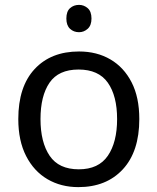

<svg xmlns="http://www.w3.org/2000/svg" viewBox="-20 -757 645 787"><path d="M551 -269Q551 -136 483.5 -63Q416 10 301 10Q230 10 174.5 -22.5Q119 -55 87 -117.5Q55 -180 55 -269Q55 -402 122 -474Q189 -546 304 -546Q377 -546 432.5 -513.5Q488 -481 519.5 -419.5Q551 -358 551 -269ZM146 -269Q146 -174 183.5 -118.5Q221 -63 303 -63Q384 -63 422 -118.5Q460 -174 460 -269Q460 -364 422 -418Q384 -472 302 -472Q220 -472 183 -418Q146 -364 146 -269ZM304 -737Q324 -737 339.5 -723.5Q355 -710 355 -681Q355 -653 339.5 -639Q324 -625 304 -625Q282 -625 267 -639Q252 -653 252 -681Q252 -710 267 -723.5Q282 -737 304 -737Z"/></svg>

Font: Go Noto Kurrent-Regular
Style: Regular
Weight: 400
Designer: Monotype Design Team
Foundry: Monotype Imaging Inc.
Version: Version 2.012; ttfautohint (v1.8.4.7-5d5b)